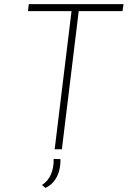

<svg xmlns="http://www.w3.org/2000/svg" viewBox="-20 -726 621 934"><path d="M120 -706H581L576 -672H363L281 0H246L328 -672H116ZM201 188 184 174Q214 155 228 122Q242 89 241 47L274 48Q275 74 268.5 101.5Q262 129 245.5 152Q229 175 201 188Z"/></svg>

Font: Josefin Sans Thin ExtraLight
Style: Italic
Weight: 250
Italic angle: -7°
Version: Version 2.000